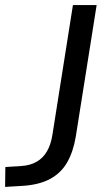

<svg xmlns="http://www.w3.org/2000/svg" viewBox="-60 -725 411 753"><path d="M-40 8 -39 -70 24 -74Q58 -76 83.5 -90.5Q109 -105 124.5 -132Q140 -159 146 -199L226 -705H319L237 -188Q227 -129 203 -87.5Q179 -46 136 -23Q93 0 28 4Z"/></svg>

Font: Nunito Sans 12pt Medium
Style: Italic
Weight: 500
Italic angle: -9°
Designer: Vernon Adams
Foundry: Vernon Adams
Version: Version 3.101;gftools[0.9.27]